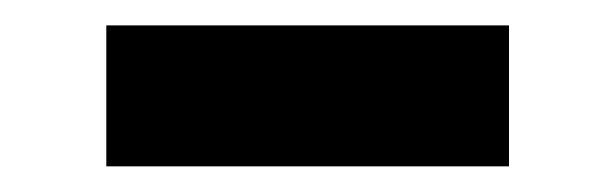

<svg xmlns="http://www.w3.org/2000/svg" viewBox="-20 -403 478 149"><path d="M62.5 -383.3H375V-273.9H62.5Z"/></svg>

Font: Manrope3 ExtraBold
Style: Bold
Weight: 800
Width: 4
Designer: Mikhail Sharanda
Foundry: Mikhail Sharanda
Version: Version 3.000;PS 003.000;hotconv 1.0.88;makeotf.lib2.5.64775